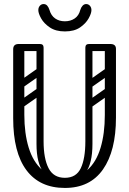

<svg xmlns="http://www.w3.org/2000/svg" viewBox="-20 -917 637 947"><path d="M300 10Q176 10 110.5 -77.5Q45 -165 45 -334V-674Q45 -700 72 -700Q100 -700 100 -676V-351Q100 -259 121.5 -189Q143 -119 187.5 -79.5Q232 -40 300 -40Q368 -40 411.5 -79Q455 -118 476 -188Q497 -258 497 -350V-674Q497 -700 524 -700Q552 -700 552 -676V-337Q552 -173 488 -81.5Q424 10 300 10ZM300 -40Q356 -40 378.5 -87.5Q401 -135 401 -220V-315H436V-207Q436 -110 402 -65.5Q368 -21 289 -21ZM300 -40 311 -21Q232 -21 196 -65.5Q160 -110 160 -207V-315H195V-220Q195 -135 219.5 -87.5Q244 -40 300 -40ZM56 -682Q56 -700 74 -700H177Q195 -700 195 -682Q195 -665 176 -665H73Q56 -665 56 -682ZM177 -554Q160 -554 160 -571V-681Q160 -698 177 -698Q195 -698 195 -682V-572Q195 -554 177 -554ZM542 -682Q542 -665 525 -665H420Q401 -665 401 -682Q401 -700 419 -700H524Q542 -700 542 -682ZM419 -554Q401 -554 401 -572V-682Q401 -698 419 -698Q436 -698 436 -681V-571Q436 -554 419 -554ZM189 -478Q194 -471 192.5 -464Q191 -457 186 -453L92 -387Q79 -378 69 -391Q58 -407 72 -416L166 -482Q179 -491 189 -478ZM189 -576Q194 -569 192.5 -562Q191 -555 186 -551L92 -485Q79 -476 69 -489Q58 -505 72 -514L166 -580Q179 -589 189 -576ZM82 -280Q64 -280 64 -298V-630Q64 -646 82 -646Q99 -646 99 -629V-297Q99 -280 82 -280ZM178 -280Q160 -280 160 -298V-630Q160 -646 178 -646Q195 -646 195 -629V-297Q195 -280 178 -280ZM526 -478Q531 -471 529.5 -464Q528 -457 523 -453L429 -387Q416 -378 406 -391Q395 -407 409 -416L503 -482Q516 -491 526 -478ZM526 -576Q531 -569 529.5 -562Q528 -555 523 -551L429 -485Q416 -476 406 -489Q395 -505 409 -514L503 -580Q516 -589 526 -576ZM419 -280Q401 -280 401 -298V-630Q401 -646 419 -646Q436 -646 436 -629V-297Q436 -280 419 -280ZM515 -280Q497 -280 497 -298V-630Q497 -646 515 -646Q532 -646 532 -629V-297Q532 -280 515 -280ZM300 -762Q255 -762 226 -781.5Q197 -801 183 -826Q169 -851 169 -867Q169 -880 176.5 -888.5Q184 -897 195 -897Q206 -897 213 -889Q220 -881 224 -868Q232 -840 252 -826Q272 -812 300 -812Q328 -812 348.5 -826Q369 -840 376 -868Q380 -881 387.5 -889Q395 -897 405 -897Q416 -897 423.5 -888.5Q431 -880 431 -867Q431 -851 417 -826Q403 -801 374.5 -781.5Q346 -762 300 -762Z"/></svg>

Font: Agu Display Uzo
Style: Regular
Weight: 400
Designer: Oluwaseun Badejo
Version: Version 1.103